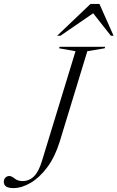

<svg xmlns="http://www.w3.org/2000/svg" viewBox="-80 -955 602 984"><path d="M226 -229Q202 -151.5 162.8 -98.5Q123.5 -45.5 77.5 -18.2Q31.5 9 -11.5 9Q-60.5 9 -60.5 -23Q-60.5 -36 -52.2 -44.5Q-44 -53 -32 -53Q-21 -53 -4.8 -40Q11.5 -27 35 -27Q69.5 -27 94 -51Q118.5 -75 135 -130L307 -692.5L223 -707.5L225.5 -715H459L456.5 -707.5L367.5 -692.5ZM213 -772 384 -935H429.5L502 -772H488L397.5 -887L230 -772Z"/></svg>

Font: Newsreader Display Light
Style: Italic
Weight: 300
Italic angle: -17°
Designer: Hugues Gentile
Foundry: Production Type
Version: Version 1.001